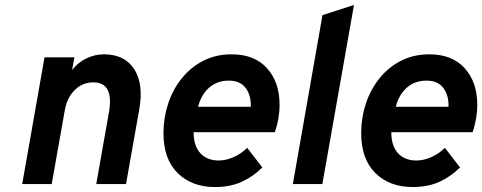

<svg xmlns="http://www.w3.org/2000/svg" viewBox="-20 -742 1944 774"><path d="M69.5 0 159.5 -511H280L270.5 -459.5Q294 -490 328 -506.5Q362 -523 399 -523Q482.5 -523 521 -463.2Q559.5 -403.5 541.5 -301.5L488 0H368L419 -288.5Q440.5 -410 356 -410Q313 -410 281.5 -379.2Q250 -348.5 241 -296.5L188.5 0Z M846.5 12Q753 12 696 -44.5Q639 -101 639 -205.5Q639 -266.5 657.5 -323.2Q676 -380 711.8 -425Q747.5 -470 798.5 -496.5Q849.5 -523 914 -523Q1006 -523 1056.5 -466.8Q1107 -410.5 1107 -320.5Q1107 -263.5 1088 -209H760.5Q760.5 -154 787.5 -124.5Q814.5 -95 861.5 -95Q891.5 -95 922.5 -109Q953.5 -123 976.5 -146L1037.5 -67Q1001 -30.5 954.8 -9.2Q908.5 12 846.5 12ZM778.5 -311.5H991Q992.5 -358.5 970 -387.8Q947.5 -417 902.5 -417Q855.5 -417 823.2 -388.8Q791 -360.5 778.5 -311.5Z M1160.5 0 1280 -681 1407 -722 1279.5 0Z M1643.5 12Q1550 12 1493 -44.5Q1436 -101 1436 -205.5Q1436 -266.5 1454.5 -323.2Q1473 -380 1508.8 -425Q1544.5 -470 1595.5 -496.5Q1646.5 -523 1711 -523Q1803 -523 1853.5 -466.8Q1904 -410.5 1904 -320.5Q1904 -263.5 1885 -209H1557.5Q1557.5 -154 1584.5 -124.5Q1611.5 -95 1658.5 -95Q1688.5 -95 1719.5 -109Q1750.5 -123 1773.5 -146L1834.5 -67Q1798 -30.5 1751.8 -9.2Q1705.5 12 1643.5 12ZM1575.5 -311.5H1788Q1789.5 -358.5 1767 -387.8Q1744.5 -417 1699.5 -417Q1652.5 -417 1620.2 -388.8Q1588 -360.5 1575.5 -311.5Z"/></svg>

Font: Overpass
Style: Bold Italic
Weight: 700
Italic angle: -10°
Designer: Delve Withrington, Dave Bailey, Thomas Jockin
Foundry: Delve Fonts LLC
Version: Version 4.000; ttfautohint (v1.8.3)